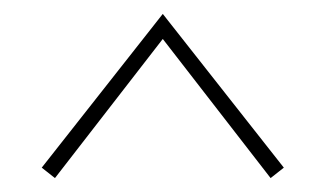

<svg xmlns="http://www.w3.org/2000/svg" viewBox="-20 -684 468 276"><path d="M59 -428 40 -443 214 -664 388 -443 369 -428 214 -628Z"/></svg>

Font: Ysabeau Office Thin
Style: Regular
Weight: 250
Designer: Christian Thalmann (Catharsis Fonts)
Version: Version 2.001;gftools[0.9.30]; featfreeze: tnum,lnum,ss02